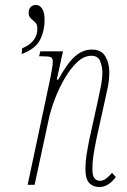

<svg xmlns="http://www.w3.org/2000/svg" viewBox="-20 -742 510 771"><path d="M379 9Q354 9 338.5 -7Q323 -23 323 -63Q323 -92 327.5 -120Q332 -148 339 -183L374 -342Q379 -365 385 -395Q391 -425 391 -453Q391 -473 382.5 -495.5Q374 -518 347 -518Q317 -518 290 -492.5Q263 -467 240 -427.5Q217 -388 200 -343.5Q183 -299 175 -260L119 0H91L182 -428Q185 -444 188.5 -463.5Q192 -483 192 -495Q192 -509 184 -512.5Q176 -516 147 -516H137L142 -536H233L208 -422H214Q249 -487 280.5 -515Q312 -543 349 -543Q387 -543 403 -515.5Q419 -488 419 -453Q419 -422 413 -392.5Q407 -363 402 -342L367 -183Q360 -148 355.5 -120Q351 -92 351 -63Q351 -36 359.5 -26Q368 -16 381 -16Q395 -16 407.5 -26Q420 -36 430 -48L445 -31Q415 9 379 9ZM69 -548Q102 -562 116 -582Q130 -602 130 -627Q130 -644 121.5 -652Q113 -660 104 -668Q95 -676 95 -691Q95 -704 102.5 -713Q110 -722 125 -722Q140 -722 149.5 -706.5Q159 -691 159 -664Q159 -616 140 -580.5Q121 -545 67 -525Z"/></svg>

Font: Noto Serif ExtraCondensed Thin
Style: Italic
Weight: 100
Width: 2
Italic angle: -12°
Designer: Monotype Design Team
Foundry: Monotype Imaging Inc.
Version: Version 2.013